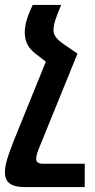

<svg xmlns="http://www.w3.org/2000/svg" viewBox="-37 -518 385 775"><path d="M-17 179C-17 213 2 237 62 237H305V143H137C117 143 109 135 109 123C109 110 115 93 123 74L276 -302H275L217 -342C191 -361 179 -376 179 -396C179 -418 187 -445 210 -498H95C70 -445 63 -416 63 -386C63 -348 78 -322 112 -297L148 -269L19 49C-9 122 -17 147 -17 179Z"/></svg>

Font: Noto Sans Armenian Condensed SemiBold
Style: Regular
Weight: 600
Width: 3
Designer: Monotype Design Team
Foundry: Monotype Imaging Inc.
Version: Version 2.008